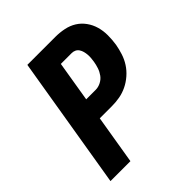

<svg xmlns="http://www.w3.org/2000/svg" viewBox="-200 -868 1001 1001"><g transform="rotate(-45 300.0 -367.5)"><path d="M40 0 162 -735H369Q401 -735 432.5 -728.5Q464 -722 489.5 -706Q515 -690 533 -665Q551 -640 559.5 -610Q568 -580 568 -547.5Q568 -515 563 -482Q558 -454 549 -426Q540 -398 524 -373Q508 -348 484.5 -327.5Q461 -307 434 -294Q407 -281 378.5 -276Q350 -271 322 -271H232L187 0ZM252 -391H322Q341 -391 360 -400.5Q379 -410 391 -426.5Q403 -443 409.5 -462.5Q416 -482 419 -501Q421 -513 422 -525.5Q423 -538 422 -550Q421 -562 418 -573.5Q415 -585 408.5 -595Q402 -605 391.5 -610Q381 -615 369 -615H289Z"/></g></svg>

Font: Iosevka Curly HvExObl
Style: Regular
Weight: 900
Width: 7
Italic angle: -9°
Monospace: yes
Designer: Belleve Invis
Foundry: Belleve Invis
Version: Version 11.1.0; ttfautohint (v1.8.3)